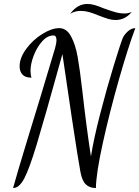

<svg xmlns="http://www.w3.org/2000/svg" viewBox="-20 -862 703 969"><path d="M120 -163Q181 -360 258 -619Q265 -644 265 -660Q265 -683 250 -683Q219 -683 192.5 -653Q166 -623 150 -581Q134 -539 134 -505Q134 -485 139 -470Q108 -470 93.5 -485.5Q79 -501 79 -527Q79 -570 112.5 -615.5Q146 -661 193.5 -690.5Q241 -720 279 -720Q316 -720 338.5 -678.5Q361 -637 372 -574.5Q383 -512 395 -408Q416 -221 439 -72Q452 -157 485.5 -287Q519 -417 554.5 -532.5Q590 -648 600 -671Q607 -687 625 -703.5Q643 -720 663 -720Q627 -625 580 -460Q533 -295 499 -140.5Q465 14 464 87Q432 87 413 68.5Q394 50 386 6Q373 -64 343.5 -260.5Q314 -457 295 -589Q202 -254 165 -132Q128 -10 102.5 38.5Q77 87 46 87Q63 24 120 -163ZM480 -783Q451 -795 430 -801Q409 -807 388 -807Q357 -807 334 -792Q370 -842 421 -842Q439 -842 458 -836.5Q477 -831 503 -820Q542 -806 564 -800Q586 -794 611 -794Q627 -794 645 -802Q612 -761 563 -761Q545 -761 526.5 -766.5Q508 -772 480 -783Z"/></svg>

Font: Dancing Script
Style: Regular
Weight: 400
Designer: Pablo Impallari
Foundry: Pablo Impallari
Version: Version 2.000